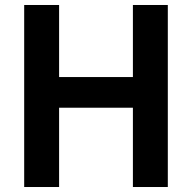

<svg xmlns="http://www.w3.org/2000/svg" viewBox="-20 -750 770 770"><path d="M513 0V-730H653V0ZM77 0V-730H217V0ZM147 -318V-441H583V-318Z"/></svg>

Font: M PLUS 2
Style: Bold
Weight: 700
Designer: Coji Morishita
Foundry: UNDERFOREST DESIGN
Version: Version 1.001